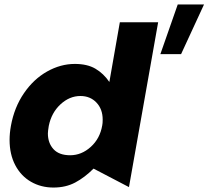

<svg xmlns="http://www.w3.org/2000/svg" viewBox="-20 -830 936 862"><path d="M690 -730H518L471 -462Q445 -500 408.5 -521.5Q372 -543 316 -543Q252 -543 191.5 -509Q131 -475 87.5 -411.5Q44 -348 29 -265Q23 -232 23 -202Q23 -137 48.5 -88.5Q74 -40 119 -14Q164 12 220 12Q275 12 317.5 -10.5Q360 -33 400 -73L559 10ZM195 -231Q195 -241 199 -265Q211 -324 251.5 -361.5Q292 -399 341 -399Q385 -399 413 -369.5Q441 -340 441 -293Q441 -276 439 -267Q429 -208 387.5 -170.5Q346 -133 295 -133Q245 -133 220 -160.5Q195 -188 195 -231ZM896 -810H778L700 -587H793Z"/></svg>

Font: Geom ExtraBold
Style: Bold Italic
Weight: 800
Italic angle: -10°
Version: Version 1.102